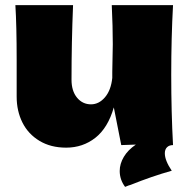

<svg xmlns="http://www.w3.org/2000/svg" viewBox="-20 -566 735 749"><path d="M623 32Q623 60 650 100Q572 122 490 155Q482 157 468 163Q447 135 447 101Q447 73 463 46Q479 19 510 -2Q497 -2 453 0L424 -147Q401 -67 352 -28.5Q303 10 238 10Q178 10 134 -16.5Q90 -43 67.5 -88Q45 -133 45 -189V-333Q45 -466 40 -546H265Q259 -399 259 -255Q259 -211 280.5 -185Q302 -159 335 -159Q366 -159 389.5 -186.5Q413 -214 418 -262V-285Q420 -363 420 -393Q420 -462 416 -546H655Q648 -420 648 -274Q648 -127 655 0Q640 0 631.5 8.5Q623 17 623 32Z"/></svg>

Font: Mantou Sans
Style: Regular
Weight: 400
Designer: Mant0u / artakana
Foundry: Mant0u / artakana
Version: Version 1.001;October 22, 2023;FontCreator 14.0.0.2901 64-bi